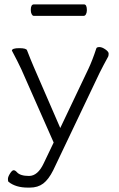

<svg xmlns="http://www.w3.org/2000/svg" viewBox="-20 -694 540 873"><path d="M362 -674Q375 -674 375 -648Q375 -637 371 -629.5Q367 -622 361 -622H133Q128 -622 124 -629.5Q120 -637 120 -649Q120 -674 134 -674ZM34 -464Q35 -475 67.5 -475Q100 -475 103 -465Q118 -426 133 -391L254 -112L382 -381Q400 -419 418 -474Q420 -480 432 -480Q444 -480 459 -469.5Q474 -459 474 -450.5Q474 -442 472 -437Q450 -397 433 -363L222 80Q201 122 176.5 140.5Q152 159 116 159H106Q52 159 19 133Q16 130 16 120Q16 110 25.5 95Q35 80 42 80Q49 80 57 89Q72 106 112 106Q152 106 179 48L224 -46L77 -379Q56 -423 45 -443Q34 -463 34 -464ZM35 -460Z"/></svg>

Font: LXGW WenKai Lite Light
Style: Regular
Weight: 300
Designer: LXGW / Fontworks Inc.
Foundry: LXGW / Fontworks Inc.
Version: Version 1.511; March 25, 2025